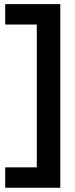

<svg xmlns="http://www.w3.org/2000/svg" viewBox="-20 -801 357 919"><path d="M4.9 -683.6V-781.2H268.6V97.7H4.9V0H156.2V-683.6Z"/></svg>

Font: California Gothic
Style: Regular
Weight: 400
Version: Version 2.2;